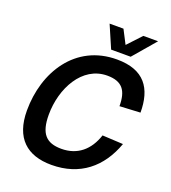

<svg xmlns="http://www.w3.org/2000/svg" viewBox="-163 -1036 1042 1172"><g transform="rotate(20 357.5 -450.0)"><path d="M409 -770H536L661 -916H565L482 -827L436 -916H346ZM306 16C491 16 614 -86 674 -253L539 -260C505 -157 434 -97 330 -97C232 -97 187 -143 187 -267C187 -437 279 -613 442 -613C539 -613 575 -565 575 -463L709 -470C709 -627 642 -726 464 -726C194 -726 53 -494 53 -246C53 -66 148 16 306 16Z"/></g></svg>

Font: Geist SemiBold
Style: Italic
Weight: 600
Italic angle: -12°
Designer: Basement.studio, Andrés Briganti, Mateo Zaragoza
Foundry: Basement.studio, Vercel, Andrés Briganti, Guido Ferreyra, Mateo Zaragoza
Version: Version 1.500